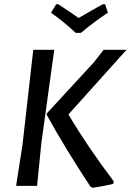

<svg xmlns="http://www.w3.org/2000/svg" viewBox="-20 -877 617 906"><path d="M476 -857 489 -817Q425 -775 362 -722H337Q284 -772 221 -817L245 -857H255Q338 -802 351 -792Q372 -805 413 -828Q454 -851 465 -857ZM577 -642 303 -337Q392 -186 517 -21L514 -9Q462 3 417 9L407 4Q285 -181 200 -336L201 -342L424 -584L469 -642ZM236 -642 175 -201 155 0H56L86 -193L137 -642Z"/></svg>

Font: Alegreya Sans Medium
Style: Italic
Weight: 500
Italic angle: -7°
Designer: Juan Pablo del Peral
Foundry: Huerta Tipografica
Version: Version 2.007